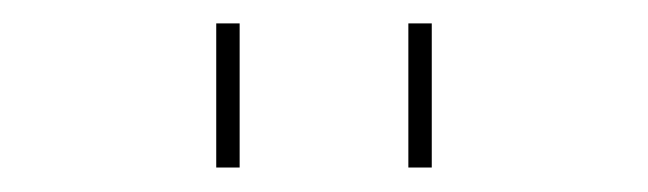

<svg xmlns="http://www.w3.org/2000/svg" viewBox="-20 -750 540 160"><path d="M320.3 -610.4V-730.5H339.8V-610.4ZM160.2 -610.4V-730.5H179.7V-610.4Z"/></svg>

Font: Mgen+ 1mn thin
Style: Regular
Weight: 100
Designer: [Source Han Sans]
Ryoko NISHIZUKA  (kana & ideographs); Paul D. Hunt (Latin, Greek & Cyrillic); Wenlong ZHANG  (bopomofo
Version: Version 1.059.20150602